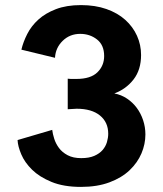

<svg xmlns="http://www.w3.org/2000/svg" viewBox="-20 -720 640 754"><path d="M64 -525Q71 -555 87 -586.5Q103 -618 130.5 -643Q158 -668 199.5 -684Q241 -700 298 -700Q354 -700 398 -684.5Q442 -669 472 -642Q502 -615 518 -579.5Q534 -544 534 -504Q534 -446 504.5 -408Q475 -370 429 -353Q456 -348 478.5 -333Q501 -318 517 -296.5Q533 -275 542 -248Q551 -221 551 -192Q551 -154 535.5 -117.5Q520 -81 489 -51.5Q458 -22 410 -4Q362 14 298 14Q230 14 182.5 -5.5Q135 -25 106 -53.5Q77 -82 63.5 -114Q50 -146 49 -170L185 -210Q187 -194 193 -175Q199 -156 211.5 -139Q224 -122 245.5 -110.5Q267 -99 299 -99Q330 -99 350.5 -108Q371 -117 383 -131Q395 -145 400 -162Q405 -179 405 -195Q405 -240 372.5 -266.5Q340 -293 281 -293L246 -291V-411Q252 -410 258 -410H280Q336 -410 362.5 -436Q389 -462 389 -500Q389 -543 361 -565Q333 -587 295 -587Q254 -587 226 -559.5Q198 -532 196 -493Z"/></svg>

Font: Post Grotesk Bold
Style: Bold
Weight: 700
Version: Version 1.0